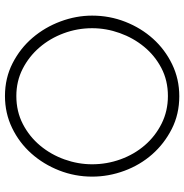

<svg xmlns="http://www.w3.org/2000/svg" viewBox="-4 -752 760 793"><g transform="rotate(-90 376.5 -355.0)"><path d="M376 5Q302 5 241 -26Q180 -57 136 -107Q92 -157 68 -222Q44 -287 44 -355Q44 -426 69.5 -491Q95 -556 139.5 -606Q184 -656 245 -685.5Q306 -715 377 -715Q451 -715 512.5 -683.5Q574 -652 617.5 -601Q661 -550 685 -485.5Q709 -421 709 -355Q709 -283 683.5 -218Q658 -153 613.5 -103.5Q569 -54 508 -24.5Q447 5 376 5ZM95 -355Q95 -294 115.5 -237.5Q136 -181 173.5 -137.5Q211 -94 263 -68Q315 -42 377 -42Q441 -42 492.5 -69Q544 -96 580.5 -140.5Q617 -185 637 -241Q657 -297 657 -355Q657 -416 636 -472.5Q615 -529 577.5 -572.5Q540 -616 489 -642Q438 -668 377 -668Q313 -668 261 -641Q209 -614 172 -569.5Q135 -525 115 -469Q95 -413 95 -355Z"/></g></svg>

Font: Oxford Sans
Style: Regular
Weight: 300
Designer: Matt McInerney, Pablo Impallari, Rodrigo Fuenzalida
Foundry: Matt McInerney, Pablo Impallari, Rodrigo Fuenzalida
Version: Version 3.000g; ttfautohint (v1.5) -l 8 -r 28 -G 28 -x 14 -D